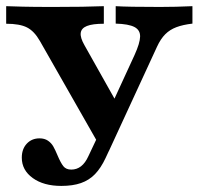

<svg xmlns="http://www.w3.org/2000/svg" viewBox="-20 -591 643 622"><path d="M0 -514.1V-571L53.8 -569.4Q88.5 -568.5 152.1 -568.5Q256.1 -568.5 316.4 -571V-514.1Q279.7 -514.1 261.6 -506.8Q243.4 -499.6 241.5 -484.2Q239.6 -468.9 253.7 -444.4L373 -232.1L325.5 -216.4L415.9 -412.8Q433.4 -451.4 433.9 -472.4Q434.4 -493.5 415.7 -503.4Q397 -513.3 354.8 -514.5V-571Q393.7 -568.5 498 -568.5Q550 -568.5 603.4 -571V-514.5Q572.3 -510.9 551.3 -502.9Q530.3 -495 515.4 -480.1Q500.4 -465.1 488.7 -439.7L332.5 -101.1H312.7L109.3 -458.1Q91 -490.2 67.5 -502.1Q43.9 -514.1 0 -514.1ZM50.6 -80.3Q50.6 -108.2 66.7 -125.5Q82.8 -142.8 108.1 -142.8Q124.4 -142.8 135.4 -135.2Q146.4 -127.7 152.7 -116.5Q159 -105.4 166.3 -87.8Q176.4 -63.9 185.1 -52.7Q193.8 -41.6 210.9 -41.6Q228.7 -41.6 242.5 -52.3Q256.4 -63.1 266.3 -85L301.6 -159.6L351.6 -142.7L322 -79Q306.9 -46.7 287.8 -26.9Q268.6 -7.1 242.1 2.1Q215.7 11.3 178.6 11.3Q121.5 11.3 86.1 -14.2Q50.6 -39.8 50.6 -80.3Z"/></svg>

Font: Playfair Micro SmCond SmLight
Style: Regular
Weight: 360
Width: 4
Designer: Claus Eggers Sørensen
Foundry: Claus Eggers Sørensen
Version: Version 2.100;Glyphs 3.2 (3219)